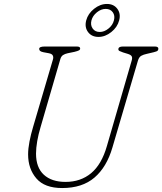

<svg xmlns="http://www.w3.org/2000/svg" viewBox="-20 -935 820 970"><path d="M520 -197 645 -628Q649.5 -642.5 645.5 -650.2Q641.5 -658 625 -663L602 -670Q591 -674 584.5 -677Q578 -680 578 -686Q578 -700 601 -700H762Q780 -700 780 -689Q780 -682.5 776.2 -678.8Q772.5 -675 756 -671L722 -663Q705 -659.5 693.8 -653.2Q682.5 -647 677 -629L548 -190Q519 -90.5 457.2 -37.8Q395.5 15 294 15Q205.5 15 163.8 -33.5Q122 -82 122 -155Q122 -184 129 -220.2Q136 -256.5 147 -293L247 -633Q251 -645 247 -654Q243 -663 227 -666L200 -671Q187.5 -673.5 182.8 -677.5Q178 -681.5 178 -688Q178 -700 206 -700H368Q385 -700 385 -690Q385 -684 378.8 -680.5Q372.5 -677 356 -673L322 -666Q308 -663 298.5 -656.8Q289 -650.5 285 -637L185 -293Q174 -256.5 168 -221.8Q162 -187 162 -159Q162 -88.5 201.5 -52.2Q241 -16 311 -16Q387.5 -16 440.5 -60.2Q493.5 -104.5 520 -197ZM477.5 -748.5Q443 -748.5 424.8 -773Q406.5 -797.5 415.5 -832Q424.5 -866 455.2 -890.5Q486 -915 520.5 -915Q554.5 -915 572.8 -890.5Q591 -866 582 -832Q573 -797.5 542.2 -773Q511.5 -748.5 477.5 -748.5ZM514 -890Q491 -890 469.8 -873Q448.5 -856 442 -832Q436 -808 448.2 -790.8Q460.5 -773.5 484 -773.5Q507 -773.5 528.2 -790.8Q549.5 -808 555.5 -832Q562 -856 549.8 -873Q537.5 -890 514 -890Z"/></svg>

Font: Fraunces 9pt S100 Thin
Style: Italic
Weight: 100
Italic angle: -16°
Version: Version 1.000; ttfautohint (v1.8.3)